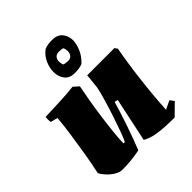

<svg xmlns="http://www.w3.org/2000/svg" viewBox="-203 -865 1009 1009"><g transform="rotate(-45 301.5 -360.0)"><path d="M127 12Q107 12 86 -0.5Q65 -13 47.5 -31.5Q30 -50 22 -67Q34 -122 44.5 -185Q55 -248 64 -310Q73 -372 77 -422L37 -432Q34 -452 37 -470Q88 -472 143 -474Q198 -476 249 -482L278 -456Q271 -422 262 -370Q253 -318 245.5 -262.5Q238 -207 233 -158.5Q228 -110 228 -82H238Q247 -99 261 -137.5Q275 -176 290.5 -223Q306 -270 319 -314.5Q332 -359 338 -389L346 -470H548L559 -455Q551 -412 543 -358.5Q535 -305 528.5 -249Q522 -193 517.5 -141Q513 -89 511 -49L559 -72L576 -49L514 12Q486 12 450 10.5Q414 9 378.5 2.5Q343 -4 316 -20L368 -265L349 -269Q341 -241 329.5 -204.5Q318 -168 305 -130.5Q292 -93 279.5 -59Q267 -25 257 -1Q219 6 190 9Q161 12 127 12ZM309 -524Q270 -524 251.5 -548.5Q233 -573 233 -607Q233 -638 247 -669.5Q261 -701 289 -722Q302 -728 316.5 -730Q331 -732 347 -732Q385 -732 404 -709.5Q423 -687 424 -655Q424 -626 409.5 -592.5Q395 -559 366 -533Q353 -528 339.5 -526Q326 -524 309 -524ZM328 -594Q347 -594 355.5 -605.5Q364 -617 364 -632Q364 -649 357 -660Q345 -663 329 -663Q310 -663 301 -652.5Q292 -642 292 -627Q292 -620 293.5 -611.5Q295 -603 299 -598Q306 -597 313.5 -595.5Q321 -594 328 -594Z"/></g></svg>

Font: Labrada Black
Style: Italic
Weight: 900
Italic angle: -7°
Designer: Mercedes Jáuregui
Foundry: Omnibus-Type Team
Version: Version 1.000; ttfautohint (v1.8.4.7-5d5b)